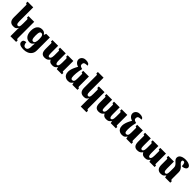

<svg xmlns="http://www.w3.org/2000/svg" viewBox="558 -2938 5384 5384"><g transform="rotate(45 3249.5 -246.5)"><path d="M368 265V-13Q368 -26 369.5 -39Q371 -52 372 -65H367Q346 -26 323 -9.5Q300 7 275.5 10.5Q251 14 222 14Q148 14 105 -31.5Q62 -77 62 -179V-653Q62 -670 59.5 -680Q57 -690 48.5 -694Q40 -698 22 -698V-760H248V-214Q248 -173 253.5 -144.5Q259 -116 272 -102Q285 -88 307 -88Q336 -88 348.5 -108.5Q361 -129 364.5 -162Q368 -195 368 -234V-388Q368 -404 365 -413Q362 -422 353.5 -426Q345 -430 328 -430V-492H554V162Q554 177 559 186Q564 195 573 199Q582 203 594 203V265Z M893 271Q828 271 783 259Q738 247 715 222.5Q692 198 692 159Q692 115 721.5 92Q751 69 802 69Q802 127 827.5 164Q853 201 898 201Q928 201 948 184.5Q968 168 978.5 136.5Q989 105 989 60V53Q989 33 990.5 9Q992 -15 998 -64H987Q960 -24 931.5 -7.5Q903 9 867 9Q769 9 716 -58.5Q663 -126 663 -249Q663 -369 715.5 -435.5Q768 -502 867 -502Q909 -502 941.5 -486Q974 -470 998 -429H1007L1031 -492H1175V19Q1175 104 1136 160Q1097 216 1033 243.5Q969 271 893 271ZM919 -78Q941 -78 956 -89Q971 -100 980.5 -121.5Q990 -143 994 -174.5Q998 -206 998 -246Q998 -342 977 -378Q956 -414 916 -414Q886 -414 872.5 -388.5Q859 -363 855.5 -325Q852 -287 852 -248Q852 -210 856 -170.5Q860 -131 874.5 -104.5Q889 -78 919 -78Z M1880 -492H2106V-91Q2106 -80 2108.5 -72.5Q2111 -65 2120 -61.5Q2129 -58 2146 -58V0H1940L1925 -65H1920Q1898 -32 1875 -14.5Q1852 3 1826.5 9Q1801 15 1770 15Q1738 15 1712 7.5Q1686 0 1666.5 -17Q1647 -34 1634 -64H1623Q1601 -29 1573 -12Q1545 5 1517 10Q1489 15 1466 15Q1393 15 1355 -30.5Q1317 -76 1317 -181V-395Q1317 -410 1314.5 -417.5Q1312 -425 1303.5 -427.5Q1295 -430 1278 -430V-492H1504V-217Q1504 -155 1512 -121Q1520 -87 1554 -87Q1577 -87 1591.5 -106Q1606 -125 1612.5 -156Q1619 -187 1619 -223V-387Q1619 -403 1616 -412.5Q1613 -422 1604.5 -426Q1596 -430 1579 -430V-492H1805V-217Q1805 -155 1816.5 -121Q1828 -87 1856 -87Q1882 -87 1895.5 -107.5Q1909 -128 1914.5 -161.5Q1920 -195 1920 -234V-387Q1920 -402 1917.5 -411.5Q1915 -421 1907 -425.5Q1899 -430 1880 -430Z M2394 14Q2345 14 2304 -5.5Q2263 -25 2238 -67Q2213 -109 2213 -176Q2213 -223 2229.5 -279Q2246 -335 2275.5 -395Q2305 -455 2344 -514L2440 -495Q2428 -454 2419.5 -404Q2411 -354 2406.5 -304Q2402 -254 2402 -211Q2402 -170 2407.5 -142.5Q2413 -115 2425.5 -101.5Q2438 -88 2458 -88Q2495 -88 2511.5 -108Q2528 -128 2532.5 -161Q2537 -194 2537 -234V-388Q2537 -404 2534 -413Q2531 -422 2522.5 -426Q2514 -430 2497 -430V-492H2723V-103Q2723 -88 2728 -79Q2733 -70 2741.5 -66Q2750 -62 2761 -62V0H2557L2542 -67H2536Q2517 -35 2495 -17Q2473 1 2448.5 7.5Q2424 14 2394 14ZM2440 -508V-495L2329 -468Q2286 -476 2251.5 -498Q2217 -520 2196.5 -553Q2176 -586 2176 -626Q2176 -657 2194 -688.5Q2212 -720 2248 -741Q2284 -762 2339 -762Q2409 -762 2444.5 -740Q2480 -718 2481 -680Q2417 -680 2386.5 -670Q2356 -660 2346.5 -639.5Q2337 -619 2337 -589Q2337 -574 2344 -558.5Q2351 -543 2373.5 -530Q2396 -517 2440 -508Z M3157 265V-13Q3157 -26 3158.5 -39Q3160 -52 3161 -65H3156Q3135 -26 3112 -9.5Q3089 7 3064.5 10.5Q3040 14 3011 14Q2937 14 2894 -31.5Q2851 -77 2851 -179V-653Q2851 -670 2848.5 -680Q2846 -690 2837.5 -694Q2829 -698 2811 -698V-760H3037V-214Q3037 -173 3042.5 -144.5Q3048 -116 3061 -102Q3074 -88 3096 -88Q3125 -88 3137.5 -108.5Q3150 -129 3153.5 -162Q3157 -195 3157 -234V-388Q3157 -404 3154 -413Q3151 -422 3142.5 -426Q3134 -430 3117 -430V-492H3343V162Q3343 177 3348 186Q3353 195 3362 199Q3371 203 3383 203V265Z M4020 -492H4246V-91Q4246 -80 4248.5 -72.5Q4251 -65 4260 -61.5Q4269 -58 4286 -58V0H4080L4065 -65H4060Q4038 -32 4015 -14.5Q3992 3 3966.5 9Q3941 15 3910 15Q3878 15 3852 7.5Q3826 0 3806.5 -17Q3787 -34 3774 -64H3763Q3741 -29 3713 -12Q3685 5 3657 10Q3629 15 3606 15Q3533 15 3495 -30.5Q3457 -76 3457 -181V-395Q3457 -410 3454.5 -417.5Q3452 -425 3443.5 -427.5Q3435 -430 3418 -430V-492H3644V-217Q3644 -155 3652 -121Q3660 -87 3694 -87Q3717 -87 3731.5 -106Q3746 -125 3752.5 -156Q3759 -187 3759 -223V-387Q3759 -403 3756 -412.5Q3753 -422 3744.5 -426Q3736 -430 3719 -430V-492H3945V-217Q3945 -155 3956.5 -121Q3968 -87 3996 -87Q4022 -87 4035.5 -107.5Q4049 -128 4054.5 -161.5Q4060 -195 4060 -234V-387Q4060 -402 4057.5 -411.5Q4055 -421 4047 -425.5Q4039 -430 4020 -430Z M4534 14Q4485 14 4444 -5.5Q4403 -25 4378 -67Q4353 -109 4353 -176Q4353 -223 4369.5 -279Q4386 -335 4415.5 -395Q4445 -455 4484 -514L4580 -495Q4568 -454 4559.5 -404Q4551 -354 4546.5 -304Q4542 -254 4542 -211Q4542 -170 4547.5 -142.5Q4553 -115 4565.5 -101.5Q4578 -88 4598 -88Q4635 -88 4651.5 -108Q4668 -128 4672.5 -161Q4677 -194 4677 -234V-388Q4677 -404 4674 -413Q4671 -422 4662.5 -426Q4654 -430 4637 -430V-492H4863V-103Q4863 -88 4868 -79Q4873 -70 4881.5 -66Q4890 -62 4901 -62V0H4697L4682 -67H4676Q4657 -35 4635 -17Q4613 1 4588.5 7.5Q4564 14 4534 14ZM4580 -508V-495L4469 -468Q4426 -476 4391.5 -498Q4357 -520 4336.5 -553Q4316 -586 4316 -626Q4316 -657 4334 -688.5Q4352 -720 4388 -741Q4424 -762 4479 -762Q4549 -762 4584.5 -740Q4620 -718 4621 -680Q4557 -680 4526.5 -670Q4496 -660 4486.5 -639.5Q4477 -619 4477 -589Q4477 -574 4484 -558.5Q4491 -543 4513.5 -530Q4536 -517 4580 -508Z M5554 -492H5780V-91Q5780 -80 5782.5 -72.5Q5785 -65 5794 -61.5Q5803 -58 5820 -58V0H5614L5599 -65H5594Q5572 -32 5549 -14.5Q5526 3 5500.5 9Q5475 15 5444 15Q5412 15 5386 7.5Q5360 0 5340.5 -17Q5321 -34 5308 -64H5297Q5275 -29 5247 -12Q5219 5 5191 10Q5163 15 5140 15Q5067 15 5029 -30.5Q4991 -76 4991 -181V-395Q4991 -410 4988.5 -417.5Q4986 -425 4977.5 -427.5Q4969 -430 4952 -430V-492H5178V-217Q5178 -155 5186 -121Q5194 -87 5228 -87Q5251 -87 5265.5 -106Q5280 -125 5286.5 -156Q5293 -187 5293 -223V-387Q5293 -403 5290 -412.5Q5287 -422 5278.5 -426Q5270 -430 5253 -430V-492H5479V-217Q5479 -155 5490.5 -121Q5502 -87 5530 -87Q5556 -87 5569.5 -107.5Q5583 -128 5588.5 -161.5Q5594 -195 5594 -234V-387Q5594 -402 5591.5 -411.5Q5589 -421 5581 -425.5Q5573 -430 5554 -430Z M6402 -103Q6402 -88 6407 -79Q6412 -70 6421 -66Q6430 -62 6442 -62V0H6237L6221 -65H6216Q6194 -31 6171 -14Q6148 3 6123.5 8.5Q6099 14 6070 14Q5996 14 5953 -31.5Q5910 -77 5910 -179V-385Q5910 -402 5907.5 -412Q5905 -422 5896.5 -426Q5888 -430 5870 -430V-492H6096V-214Q6096 -173 6101.5 -144.5Q6107 -116 6120 -102Q6133 -88 6155 -88Q6184 -88 6196.5 -108.5Q6209 -129 6212.5 -162Q6216 -195 6216 -234V-370Q6216 -411 6198 -442.5Q6180 -474 6145 -504Q6108 -535 6089.5 -562.5Q6071 -590 6071 -625Q6071 -669 6099 -700Q6127 -731 6176.5 -747.5Q6226 -764 6291 -764Q6352 -764 6398.5 -749.5Q6445 -735 6472 -710Q6499 -685 6499 -654Q6499 -625 6477.5 -602.5Q6456 -580 6420.5 -568Q6385 -556 6343 -556Q6343 -624 6327.5 -659Q6312 -694 6280 -694Q6258 -694 6247.5 -682.5Q6237 -671 6237 -652Q6237 -633 6251 -611Q6265 -589 6296 -563Q6358 -511 6380 -469Q6402 -427 6402 -380Z"/></g></svg>

Font: Noto Serif Armenian Black
Style: Regular
Weight: 900
Version: Version 2.007